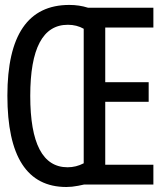

<svg xmlns="http://www.w3.org/2000/svg" viewBox="-20 -745 640 775"><path d="M599.1 0H318.8L295.4 4.9Q270.5 9.8 248 9.8Q9.8 9.8 9.8 -358.9Q9.8 -725.1 259.8 -725.1Q299.8 -725.1 335 -713.9H599.1V-633.8H404.8V-413.1H580.1V-334H404.8V-80.1H599.1ZM317.9 -85.9V-628.9Q289.6 -645 253.9 -645Q102.1 -645 102.1 -357.9Q102.1 -69.8 252.9 -69.8Q287.1 -69.8 317.9 -85.9Z"/></svg>

Font: Droid Sans Mono
Style: Regular
Weight: 400
Monospace: yes
Version: Version 1.00 build 112